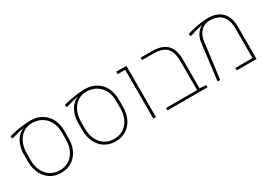

<svg xmlns="http://www.w3.org/2000/svg" viewBox="-1 -1198 2557 1835"><g transform="rotate(-30 1277.0 -280.5)"><path d="M312.5 9.8Q245.6 9.8 195.1 -22Q144.5 -53.7 116.5 -110.8Q88.4 -168 88.4 -244.1V-324.2Q88.4 -370.1 100.8 -410.6Q113.3 -451.2 135.5 -482.2Q157.7 -513.2 187.5 -530.3Q189.9 -531.7 196.3 -534.4Q202.6 -537.1 208.5 -538.1L208 -541Q188.5 -539.1 153.6 -530.5Q118.7 -522 70.3 -507.8L63.5 -534.7Q100.6 -545.9 142.8 -554Q185.1 -562 226.8 -566.7Q268.6 -571.3 303.7 -571.3Q373.5 -571.3 426 -540.5Q478.5 -509.8 507.6 -454.1Q536.6 -398.4 536.6 -324.2V-244.1Q536.6 -168 508.5 -110.8Q480.5 -53.7 430.2 -22Q379.9 9.8 312.5 9.8ZM312.5 -18.1Q371.1 -18.1 415 -46.4Q459 -74.7 483.4 -125.5Q507.8 -176.3 507.8 -244.1V-324.2Q507.8 -390.1 482.2 -439.2Q456.5 -488.3 410.4 -515.6Q364.3 -543 302.7 -543Q249.5 -543 208.5 -515.6Q167.5 -488.3 143.6 -439.2Q119.6 -390.1 117.2 -324.2V-244.1Q117.2 -176.3 141.6 -125.5Q166 -74.7 210 -46.4Q253.9 -18.1 312.5 -18.1Z M912.6 9.8Q845.7 9.8 795.2 -22Q744.6 -53.7 716.6 -110.8Q688.5 -168 688.5 -244.1V-324.2Q688.5 -370.1 700.9 -410.6Q713.4 -451.2 735.6 -482.2Q757.8 -513.2 787.6 -530.3Q790 -531.7 796.4 -534.4Q802.7 -537.1 808.6 -538.1L808.1 -541Q788.6 -539.1 753.7 -530.5Q718.8 -522 670.4 -507.8L663.6 -534.7Q700.7 -545.9 742.9 -554Q785.2 -562 826.9 -566.7Q868.7 -571.3 903.8 -571.3Q973.6 -571.3 1026.1 -540.5Q1078.6 -509.8 1107.7 -454.1Q1136.7 -398.4 1136.7 -324.2V-244.1Q1136.7 -168 1108.6 -110.8Q1080.6 -53.7 1030.3 -22Q980 9.8 912.6 9.8ZM912.6 -18.1Q971.2 -18.1 1015.1 -46.4Q1059.1 -74.7 1083.5 -125.5Q1107.9 -176.3 1107.9 -244.1V-324.2Q1107.9 -390.1 1082.3 -439.2Q1056.6 -488.3 1010.5 -515.6Q964.4 -543 902.8 -543Q849.6 -543 808.6 -515.6Q767.6 -488.3 743.7 -439.2Q719.7 -390.1 717.3 -324.2V-244.1Q717.3 -176.3 741.7 -125.5Q766.1 -74.7 810.1 -46.4Q854 -18.1 912.6 -18.1Z M1331.5 0V-538.1H1249V-564.9H1360.4V0Z M1487.3 0V-26.9H1829.6L1858.4 -29.8L1929.2 -24.4V0ZM1829.6 -5.9V-343.8Q1829.6 -447.8 1785.4 -492.9Q1741.2 -538.1 1639.2 -538.1H1518.1V-564.9H1637.7Q1751.5 -564.9 1804.9 -511.7Q1858.4 -458.5 1858.4 -346.2V-5.9Z M2040.5 0 2090.8 -401.4Q2096.2 -443.4 2116.7 -479Q2137.2 -514.6 2165.5 -531.2Q2169.4 -533.7 2173.8 -535.2Q2178.2 -536.6 2182.1 -538.1L2181.6 -541Q2153.3 -536.6 2119.6 -528.1Q2085.9 -519.5 2036.6 -503.9L2026.9 -529.8Q2064 -542.5 2106 -551.8Q2147.9 -561 2189 -566.2Q2230 -571.3 2263.7 -571.3Q2362.8 -571.3 2416.7 -516.1Q2470.7 -460.9 2470.7 -353.5V0H2252.9V-26.9H2441.9V-353.5Q2441.9 -448.7 2396.2 -495.8Q2350.6 -543 2262.7 -543Q2207.5 -543 2168.5 -503.4Q2129.4 -463.9 2121.1 -399.4L2069.3 0Z"/></g></svg>

Font: Heebo Thin
Style: Regular
Weight: 250
Designer: Oded Ezer
Foundry: Ezer Type House
Version: Version 3.100